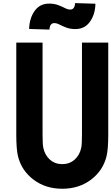

<svg xmlns="http://www.w3.org/2000/svg" viewBox="-20 -1187 707 1218"><path d="M324.2 -1040.4Q296.2 -1040.4 293.6 -999.3L164.7 -1003.3Q166.7 -1071 199.5 -1117.5Q232.4 -1164.1 291.7 -1164.1Q324.2 -1164.1 349.3 -1154.6Q374.3 -1145.2 392.3 -1135.7Q410.2 -1126.3 425.8 -1126.3Q453.8 -1126.3 456.4 -1167.3L585.3 -1163.4Q584 -1096.4 550.8 -1049.5Q517.6 -1002.6 458.3 -1002.6Q425.8 -1002.6 400.7 -1012Q375.7 -1021.5 357.7 -1030.9Q339.8 -1040.4 324.2 -1040.4ZM83.3 -916.7H250V-333.3Q250 -272.1 254.6 -250Q264.3 -203.1 296.5 -174.5Q328.8 -145.8 375 -145.8Q421.2 -145.8 453.5 -174.5Q485.7 -203.1 495.4 -250Q500 -272.1 500 -333.3V-916.7H666.7V-333.3Q666.7 -241.5 656.2 -197.3Q634.1 -105.5 557.6 -47.5Q481.1 10.4 375 10.4Q268.9 10.4 192.4 -47.5Q115.9 -105.5 93.8 -197.3Q83.3 -241.5 83.3 -333.3Z"/></svg>

Font: Monoid
Style: Bold
Weight: 700
Width: 4
Designer: Andreas Larsen (@larsenwork)
Version: Version 0.61